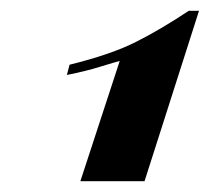

<svg xmlns="http://www.w3.org/2000/svg" viewBox="-20 -773 389 356"><path d="M248 -437H129L202 -660Q194 -658 166.5 -649.5Q139 -641 104 -634L109 -653Q186 -672 232.5 -695.5Q279 -719 330 -753H349Z"/></svg>

Font: Playfair Display SC Black
Style: Italic
Weight: 900
Italic angle: -14°
Designer: Claus Eggers Sørensen
Foundry: Claus Eggers Sørensen
Version: Version 1.200; ttfautohint (v1.6)